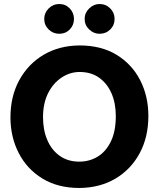

<svg xmlns="http://www.w3.org/2000/svg" viewBox="-20 -921 790 955"><path d="M375 14Q268 14 191 -33Q114 -80 73 -160Q32 -240 32 -337Q32 -442 76 -522.5Q120 -603 197 -648.5Q274 -694 375 -695Q484 -695 560.5 -648Q637 -601 677.5 -521.5Q718 -442 718 -344Q718 -239 674.5 -158.5Q631 -78 554 -32.5Q477 13 375 14ZM374 -117Q425 -117 466 -142Q507 -167 531.5 -217.5Q556 -268 556 -344Q556 -408 534.5 -457Q513 -506 473 -534.5Q433 -563 376 -563Q328 -563 286 -535Q244 -507 219 -457Q194 -407 194 -338Q194 -274 215.5 -224Q237 -174 277.5 -145.5Q318 -117 374 -117ZM275 -753Q306 -753 327 -774.5Q348 -796 348 -827Q348 -857 327 -879Q306 -901 275 -901Q244 -901 222 -879Q200 -857 200 -827Q200 -796 222 -774.5Q244 -753 275 -753ZM475 -753Q507 -753 528.5 -774.5Q550 -796 550 -827Q550 -857 528.5 -879Q507 -901 475 -901Q446 -901 423.5 -879Q401 -857 401 -827Q401 -796 423.5 -774.5Q446 -753 475 -753Z"/></svg>

Font: Catamaran Thin ExtraBold
Style: Regular
Weight: 800
Version: Version 2.000